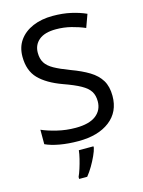

<svg xmlns="http://www.w3.org/2000/svg" viewBox="-137 -803 824 1104"><g transform="rotate(-15 274.5 -251.5)"><path d="M502 -191Q502 -96 433 -43Q364 10 247 10Q187 10 136 1Q85 -8 51 -24V-110Q87 -94 140.5 -81Q194 -68 251 -68Q331 -68 371.5 -99Q412 -130 412 -183Q412 -218 397 -242Q382 -266 345.5 -286.5Q309 -307 244 -330Q153 -363 106.5 -411Q60 -459 60 -542Q60 -599 89 -639.5Q118 -680 169.5 -702Q221 -724 288 -724Q347 -724 396 -713Q445 -702 485 -684L457 -607Q420 -623 376.5 -634Q333 -645 286 -645Q219 -645 185 -616.5Q151 -588 151 -541Q151 -505 166 -481Q181 -457 215 -438Q249 -419 307 -397Q370 -374 413.5 -347.5Q457 -321 479.5 -284Q502 -247 502 -191ZM321 70Q317 88 304.5 115.5Q292 143 275.5 171Q259 199 241 221H193V209Q201 192 209.5 165.5Q218 139 225 110.5Q232 82 234 61H321Z"/></g></svg>

Font: Noto Sans Inscriptional Pahlavi
Style: Regular
Weight: 400
Designer: Monotype Design Team
Foundry: Monotype Imaging Inc.
Version: Version 2.003; ttfautohint (v1.8.4.7-5d5b)